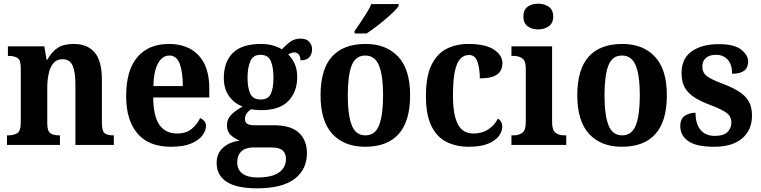

<svg xmlns="http://www.w3.org/2000/svg" viewBox="-20 -788 4138 1044"><path d="M18 0V-52H24Q55 -52 74 -64Q93 -76 93 -121V-419Q93 -461 75.5 -472.5Q58 -484 27 -484H23V-536H221L233 -464H238Q260 -505 292.5 -527Q325 -549 381 -549Q455 -549 494.5 -503Q534 -457 534 -355V-123Q534 -76 548.5 -64Q563 -52 595 -52H599V0H390V-331Q390 -395 375 -430.5Q360 -466 320 -466Q288 -466 270 -444Q252 -422 244.5 -386.5Q237 -351 237 -310V-117Q237 -75 254 -63.5Q271 -52 302 -52H306V0Z M909 10Q789 10 727.5 -62Q666 -134 666 -265Q666 -406 727 -477.5Q788 -549 899 -549Q1001 -549 1059.5 -487.5Q1118 -426 1118 -307V-258H813Q814 -156 847 -109Q880 -62 943 -62Q991 -62 1021.5 -86.5Q1052 -111 1068 -146Q1081 -141 1090.5 -130.5Q1100 -120 1100 -103Q1100 -78 1080.5 -51.5Q1061 -25 1019 -7.5Q977 10 909 10ZM974 -320Q974 -397 957 -441.5Q940 -486 901 -486Q862 -486 839 -443Q816 -400 814 -320Z M1377 236Q1267 236 1212.5 200.5Q1158 165 1158 98Q1158 46 1193.5 14.5Q1229 -17 1284 -23Q1258 -33 1236 -52.5Q1214 -72 1214 -107Q1214 -140 1237 -163.5Q1260 -187 1299 -209Q1255 -225 1226 -264.5Q1197 -304 1197 -364Q1197 -452 1246.5 -500.5Q1296 -549 1399 -549Q1435 -549 1463 -541Q1491 -533 1513 -520Q1532 -541 1556 -559.5Q1580 -578 1615 -578Q1646 -578 1661.5 -560.5Q1677 -543 1677 -520Q1677 -496 1663 -478Q1649 -460 1614 -460Q1614 -481 1604 -492Q1594 -503 1581 -503Q1570 -503 1562 -499.5Q1554 -496 1547 -492Q1568 -472 1582 -442Q1596 -412 1596 -368Q1596 -289 1548 -239Q1500 -189 1399 -189Q1388 -189 1371 -190.5Q1354 -192 1346 -194Q1334 -188 1323 -173.5Q1312 -159 1312 -140Q1312 -107 1360 -107H1468Q1562 -107 1605.5 -66Q1649 -25 1649 45Q1649 133 1582 184.5Q1515 236 1377 236ZM1397 -247Q1439 -247 1453 -278.5Q1467 -310 1467 -365Q1467 -422 1452.5 -456Q1438 -490 1396 -490Q1356 -490 1341 -455Q1326 -420 1326 -364Q1326 -310 1341 -278.5Q1356 -247 1397 -247ZM1379 177Q1460 177 1497.5 149.5Q1535 122 1535 77Q1535 14 1461 14H1352Q1334 14 1315 21Q1296 28 1283 46Q1270 64 1270 96Q1270 135 1298.5 156Q1327 177 1379 177Z M1965 10Q1852 10 1787.5 -59.5Q1723 -129 1723 -270Q1723 -411 1785 -480Q1847 -549 1968 -549Q2080 -549 2145 -480Q2210 -411 2210 -270Q2210 -129 2148 -59.5Q2086 10 1965 10ZM1967 -52Q2020 -52 2041.5 -107.5Q2063 -163 2063 -270Q2063 -377 2041 -431.5Q2019 -486 1966 -486Q1913 -486 1892 -431.5Q1871 -377 1871 -270Q1871 -163 1892.5 -107.5Q1914 -52 1967 -52ZM1908 -619Q1922 -639 1939.5 -665Q1957 -691 1973.5 -717.5Q1990 -744 1999 -766H2148V-756Q2140 -743 2120 -723.5Q2100 -704 2074 -682Q2048 -660 2021.5 -640Q1995 -620 1973 -606H1908Z M2529 10Q2460 10 2407.5 -16.5Q2355 -43 2325.5 -103.5Q2296 -164 2296 -266Q2296 -374 2326.5 -435.5Q2357 -497 2409 -523Q2461 -549 2526 -549Q2619 -549 2665.5 -518.5Q2712 -488 2712 -444Q2712 -422 2702 -403.5Q2692 -385 2665.5 -373.5Q2639 -362 2589 -362Q2589 -413 2576.5 -451Q2564 -489 2530 -489Q2503 -489 2483.5 -469Q2464 -449 2453.5 -401Q2443 -353 2443 -267Q2443 -165 2469 -113.5Q2495 -62 2554 -62Q2602 -62 2636.5 -85.5Q2671 -109 2687 -143Q2711 -129 2711 -99Q2711 -74 2693 -49Q2675 -24 2635 -7Q2595 10 2529 10Z M2906 -628Q2872 -628 2849 -645Q2826 -662 2826 -698Q2826 -735 2849 -751.5Q2872 -768 2906 -768Q2939 -768 2963.5 -751.5Q2988 -735 2988 -698Q2988 -662 2963.5 -645Q2939 -628 2906 -628ZM2761 0V-52H2773Q2801 -52 2820 -66Q2839 -80 2839 -123V-417Q2839 -457 2820 -470.5Q2801 -484 2773 -484H2761V-536H2982V-123Q2982 -80 3001 -66Q3020 -52 3048 -52H3059V0Z M3361 10Q3248 10 3183.5 -59.5Q3119 -129 3119 -270Q3119 -411 3181 -480Q3243 -549 3364 -549Q3476 -549 3541 -480Q3606 -411 3606 -270Q3606 -129 3544 -59.5Q3482 10 3361 10ZM3363 -52Q3416 -52 3437.5 -107.5Q3459 -163 3459 -270Q3459 -377 3437 -431.5Q3415 -486 3362 -486Q3309 -486 3288 -431.5Q3267 -377 3267 -270Q3267 -163 3288.5 -107.5Q3310 -52 3363 -52Z M3864 10Q3765 10 3722 -21Q3679 -52 3679 -102Q3679 -143 3704.5 -159Q3730 -175 3762 -175Q3762 -114 3789.5 -81.5Q3817 -49 3867 -49Q3914 -49 3935.5 -70Q3957 -91 3957 -122Q3957 -154 3931.5 -173.5Q3906 -193 3845 -216Q3791 -236 3756 -258.5Q3721 -281 3703.5 -312Q3686 -343 3686 -391Q3686 -470 3741.5 -509Q3797 -548 3887 -548Q3972 -548 4010 -518.5Q4048 -489 4048 -453Q4048 -387 3961 -387Q3961 -437 3937 -463.5Q3913 -490 3873 -490Q3838 -490 3818.5 -473Q3799 -456 3799 -427Q3799 -393 3823 -374.5Q3847 -356 3911 -332Q3961 -313 3996 -291.5Q4031 -270 4050 -239Q4069 -208 4069 -160Q4069 -82 4016 -36Q3963 10 3864 10Z"/></svg>

Font: Noto Serif Lao SemiCondensed
Style: Bold
Weight: 700
Width: 4
Designer: Monotype Design Team
Foundry: Monotype Imaging Inc.
Version: Version 2.003; ttfautohint (v1.8.4.7-5d5b)